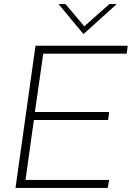

<svg xmlns="http://www.w3.org/2000/svg" viewBox="-20 -921 646 941"><path d="M56 0 154 -697H606L601 -658H192L151 -372H515L510 -333H146L105 -39H515L508 0ZM389 -754 267 -901H301L393 -792L516 -901H552Z"/></svg>

Font: Hanken Grotesk ExtraLight
Style: Italic
Weight: 250
Italic angle: -8°
Designer: Alfredo Marco Pradil
Foundry: Hanken Design Co.
Version: Version 3.013